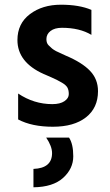

<svg xmlns="http://www.w3.org/2000/svg" viewBox="-20 -533 467 815"><path d="M273 51Q291 78 291 130.5Q291 183 248 222Q205 261 122 262V184Q201 181 201 117Q201 88 176 51ZM396 -146Q396 -75 345 -35Q294 5 204.5 5Q115 5 57 -26V-136Q124 -91 202 -91Q235 -91 253.5 -103.5Q272 -116 272 -133.5Q272 -151 266 -161.5Q260 -172 243 -182Q221 -195 198.5 -204.5Q176 -214 174.5 -215Q173 -216 170 -217Q167 -218 165 -219Q54 -269 54 -363Q54 -433 107 -473Q160 -513 238.5 -513Q317 -513 368 -491V-385Q318 -415 243 -415Q212 -415 194.5 -401.5Q177 -388 177 -367Q177 -350 186 -341Q195 -332 201 -327Q207 -322 218 -316Q245 -303 259 -297Q328 -268 362 -232.5Q396 -197 396 -146Z"/></svg>

Font: Hind Guntur SemiBold
Style: Regular
Weight: 600
Designer: Manushi Parikh, Hitesh Malaviya
Foundry: Indian Type Foundry
Version: Version 1.000;PS 1.0;hotconv 1.0.86;makeotf.lib2.5.63406; tt